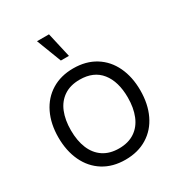

<svg xmlns="http://www.w3.org/2000/svg" viewBox="-186 -902 965 1039"><g transform="rotate(-30 296.0 -382.5)"><path d="M40 -270.7Q40 -355.2 71.1 -419.6Q102.2 -484 160.1 -519.5Q218 -555 295.7 -555Q375.2 -555 432.9 -519.1Q490.7 -483.2 521.2 -418.8Q551.7 -354.5 551.7 -270.7Q551.7 -185.7 520.9 -121.1Q490.2 -56.5 432.2 -20.8Q374.3 15 295.7 15Q216.5 15 158.8 -21.1Q101.2 -57.2 70.6 -121.9Q40 -186.7 40 -270.7ZM473.7 -270.7Q473.7 -370.5 428.2 -427.6Q382.7 -484.7 295.7 -484.7Q236.5 -484.7 196.8 -457.8Q157 -431 137.5 -383Q118 -335 118 -270.7Q118 -205 138.2 -156.5Q158.5 -108 198.2 -81.7Q238 -55.3 295.7 -55.3Q354.2 -55.3 394.1 -82.1Q434 -108.8 453.8 -157.4Q473.7 -206 473.7 -270.7ZM200.2 -780 259.8 -625H310.2L275 -780Z"/></g></svg>

Font: Tap Sans
Style: Regular
Weight: 400
Designer: Tap Payments
Foundry: Tap Payments
Version: Version 1.001;Glyphs 3.1.2 (3151)